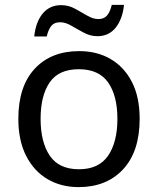

<svg xmlns="http://www.w3.org/2000/svg" viewBox="-20 -755 645 785"><path d="M551 -269Q551 -136 483.5 -63Q416 10 301 10Q230 10 174.5 -22.5Q119 -55 87 -117.5Q55 -180 55 -269Q55 -402 122 -474Q189 -546 304 -546Q377 -546 432.5 -513.5Q488 -481 519.5 -419.5Q551 -358 551 -269ZM146 -269Q146 -174 183.5 -118.5Q221 -63 303 -63Q384 -63 422 -118.5Q460 -174 460 -269Q460 -364 422 -418Q384 -472 302 -472Q220 -472 183 -418Q146 -364 146 -269ZM120 -606Q126 -665 154.5 -699.5Q183 -734 230 -734Q260 -734 286.5 -719.5Q313 -705 337 -691Q361 -677 382 -677Q405 -677 417.5 -691.5Q430 -706 437 -735H487Q481 -677 453 -642Q425 -607 378 -607Q350 -607 323.5 -621Q297 -635 272.5 -649.5Q248 -664 226 -664Q202 -664 190 -649.5Q178 -635 171 -606Z"/></svg>

Font: Noto Sans Javanese
Style: Regular
Weight: 400
Designer: Monotype Design Team
Foundry: Monotype Imaging Inc.
Version: Version 2.004